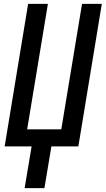

<svg xmlns="http://www.w3.org/2000/svg" viewBox="-20 -755 545 990"><path d="M107 215 143 0H4L125 -735H227L120 -88H296L403 -735H505L384 0H245L209 215Z"/></svg>

Font: Iosevka SS18 Semibold
Style: Italic
Weight: 600
Italic angle: -9°
Monospace: yes
Designer: Belleve Invis
Foundry: Belleve Invis
Version: Version 25.1.1; ttfautohint (v1.8.4)